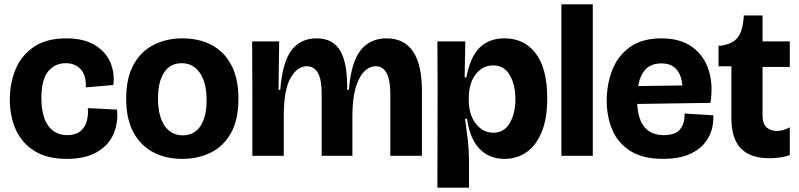

<svg xmlns="http://www.w3.org/2000/svg" viewBox="-20 -715 3668 881"><path d="M286 14Q195 14 137 -23Q79 -60 52 -121.5Q25 -183 25 -258Q25 -333 51.5 -397Q78 -461 135.5 -500Q193 -539 284 -539Q364 -539 414.5 -508.5Q465 -478 486 -429.5Q507 -381 500 -325L374 -314Q376 -369 350.5 -397Q325 -425 282 -425Q231 -425 200.5 -387Q170 -349 170 -265Q170 -182 201 -138.5Q232 -95 289 -95Q328 -95 349.5 -113.5Q371 -132 378.5 -160.5Q386 -189 383 -219L517 -212Q523 -152 501 -100.5Q479 -49 425.5 -17.5Q372 14 286 14Z M816 14Q741 14 683 -16.5Q625 -47 592 -108Q559 -169 559 -262Q559 -357 593 -418.5Q627 -480 685.5 -509.5Q744 -539 817 -539Q893 -539 951 -508.5Q1009 -478 1041.5 -416.5Q1074 -355 1074 -262Q1074 -166 1040 -105Q1006 -44 947.5 -15Q889 14 816 14ZM819 -94Q871 -94 899.5 -136Q928 -178 928 -254Q928 -335 897.5 -380Q867 -425 813 -425Q761 -425 733 -382.5Q705 -340 705 -264Q705 -183 735 -138.5Q765 -94 819 -94Z M1138 0V-277L1137 -525H1261L1258 -303H1266Q1276 -430 1317.5 -484.5Q1359 -539 1433 -539Q1508 -539 1541.5 -481.5Q1575 -424 1573 -303H1581Q1591 -429 1634.5 -484Q1678 -539 1754 -539Q1916 -539 1916 -297V0H1771V-283Q1771 -411 1704 -411Q1658 -411 1627.5 -352.5Q1597 -294 1597 -181V0H1456V-287Q1456 -411 1388 -411Q1344 -411 1313 -357Q1282 -303 1282 -181V0Z M1987 146 1988 -327 1987 -525H2115L2112 -360H2120Q2137 -452 2180 -495.5Q2223 -539 2295 -539Q2386 -539 2438.5 -469.5Q2491 -400 2491 -265Q2491 -169 2465 -107.5Q2439 -46 2395 -16Q2351 14 2295 14Q2225 14 2180.5 -32Q2136 -78 2123 -170H2114Q2121 -120 2126.5 -72Q2132 -24 2132 17V146ZM2243 -106Q2294 -106 2319.5 -151Q2345 -196 2345 -260Q2345 -326 2319 -370.5Q2293 -415 2243 -415Q2195 -415 2163 -374.5Q2131 -334 2131 -263V-256Q2131 -189 2163.5 -147.5Q2196 -106 2243 -106Z M2556 0V-695H2700V0Z M3024 14Q2929 14 2872 -22.5Q2815 -59 2789.5 -119.5Q2764 -180 2764 -253Q2764 -329 2789.5 -394Q2815 -459 2870.5 -499Q2926 -539 3015 -539Q3101 -539 3155.5 -500Q3210 -461 3231.5 -394Q3253 -327 3240 -243L2904 -238Q2911 -95 3026 -95Q3081 -95 3102 -123.5Q3123 -152 3121 -194L3253 -186Q3255 -151 3244.5 -116Q3234 -81 3207.5 -51.5Q3181 -22 3135.5 -4Q3090 14 3024 14ZM3015 -424Q2967 -424 2941.5 -396Q2916 -368 2908 -320L3111 -323Q3107 -371 3083.5 -397.5Q3060 -424 3015 -424Z M3510 11Q3423 11 3379.5 -34Q3336 -79 3336 -174V-411H3277V-505H3285Q3340 -512 3363.5 -541Q3387 -570 3392 -630L3393 -644H3479V-525H3604V-408H3479V-186Q3479 -147 3497.5 -130.5Q3516 -114 3544 -114Q3574 -114 3604 -131V-3Q3575 6 3552 8.5Q3529 11 3510 11Z"/></svg>

Font: Bricolage Grotesque 96pt Bricolage Grotesque 48pt Regular
Style: Bold
Weight: 700
Designer: Mathieu Triay
Foundry: Atelier Triay
Version: Version 1.001; ttfautohint (v1.8.4.7-5d5b);gftools[0.9.33.de